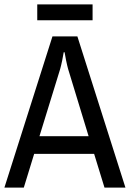

<svg xmlns="http://www.w3.org/2000/svg" viewBox="-21 -851 589 871"><path d="M148 -759V-831H399V-759ZM134 -153 87 0H-1L217 -686H330L548 0H453L406 -153ZM381 -233 288 -538Q284 -552 278.5 -578.5Q273 -605 272 -614H268Q267 -605 261.5 -578.5Q256 -552 252 -538L158 -233Z"/></svg>

Font: Archivo Narrow
Style: Regular
Weight: 400
Designer: Hector Gatti
Foundry: Omnibus-Type
Version: Version 1.003